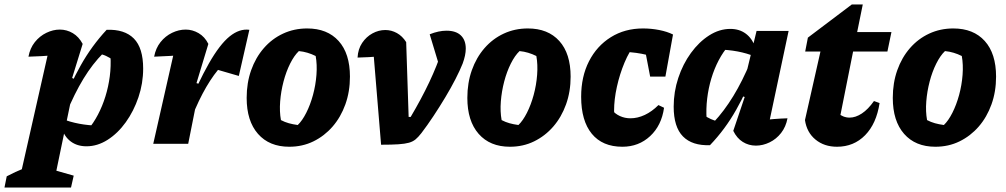

<svg xmlns="http://www.w3.org/2000/svg" viewBox="-92 -642 4489 857"><path d="M294 11Q253 11 224.5 -10Q196 -31 184 -69V-112Q256 -83 349 -81L301 -64Q325 -92 345 -130Q365 -168 378.5 -211.5Q392 -255 398 -301Q404 -347 401 -393L413 -374Q397 -385 381 -392.5Q365 -400 346 -402L369 -405Q321 -357 280.5 -290.5Q240 -224 204 -136L179 -160Q220 -264 268.5 -350.5Q317 -437 384 -509Q464 -512 505.5 -470Q547 -428 547 -336Q547 -270 526 -208Q505 -146 469.5 -96.5Q434 -47 388.5 -18Q343 11 294 11ZM-72 195 -62 145Q-20 123 10 111.5Q40 100 68 94L237 142L225 195ZM-13 195 137 -468 157 -397Q125 -393 95 -391.5Q65 -390 35 -389Q42 -427 63.5 -454Q85 -481 115 -495.5Q145 -510 175 -510Q206 -510 233 -494Q260 -478 277 -446L230 -294L244 -287L144 195Z M592 0 698 -468 718 -397Q695 -394 669.5 -392.5Q644 -391 596 -389Q603 -427 624.5 -454Q646 -481 676 -495.5Q706 -510 737 -510Q767 -510 794.5 -494Q822 -478 838 -446L785 -271L801 -266L748 0ZM748 -76 734 -135Q792 -274 840.5 -359Q889 -444 933 -479.5Q977 -515 1021 -509L974 -303L881 -330Q845 -286 812 -223.5Q779 -161 748 -76Z M1199 13Q1110 13 1059.5 -44.5Q1009 -102 1009 -205Q1009 -272 1029 -328.5Q1049 -385 1085.5 -427Q1122 -469 1171.5 -492Q1221 -515 1279 -515Q1369 -515 1419.5 -459Q1470 -403 1470 -300Q1470 -233 1449.5 -176Q1429 -119 1392.5 -77Q1356 -35 1307 -11Q1258 13 1199 13ZM1237 -84Q1257 -103 1275 -138.5Q1293 -174 1305 -218Q1317 -262 1320.5 -308Q1324 -354 1317 -392Q1299 -401 1280.5 -406.5Q1262 -412 1242 -414Q1221 -394 1203 -358Q1185 -322 1173.5 -278Q1162 -234 1158.5 -189Q1155 -144 1162 -106Q1179 -97 1197 -92Q1215 -87 1237 -84Z M1741 -120Q1789 -201 1824 -275Q1859 -349 1882 -420L1881 -307L1826 -489Q1866 -505 1901 -505Q1943 -505 1965 -484Q1987 -463 1987 -425Q1987 -396 1973 -358Q1961 -328 1941 -289Q1921 -250 1895.5 -207.5Q1870 -165 1842.5 -123.5Q1815 -82 1789 -48Q1775 -30 1763 -20Q1751 -10 1733.5 -5Q1716 0 1686.5 2Q1657 4 1609 4L1570 -467L1608 -392Q1579 -388 1554.5 -387Q1530 -386 1504 -385Q1506 -423 1524.5 -450.5Q1543 -478 1570.5 -493Q1598 -508 1628 -508Q1655 -508 1679.5 -494.5Q1704 -481 1721 -454L1732 -120Z M2184 13Q2095 13 2044.5 -44.5Q1994 -102 1994 -205Q1994 -272 2014 -328.5Q2034 -385 2070.5 -427Q2107 -469 2156.5 -492Q2206 -515 2264 -515Q2354 -515 2404.5 -459Q2455 -403 2455 -300Q2455 -233 2434.5 -176Q2414 -119 2377.5 -77Q2341 -35 2292 -11Q2243 13 2184 13ZM2222 -84Q2242 -103 2260 -138.5Q2278 -174 2290 -218Q2302 -262 2305.5 -308Q2309 -354 2302 -392Q2284 -401 2265.5 -406.5Q2247 -412 2227 -414Q2206 -394 2188 -358Q2170 -322 2158.5 -278Q2147 -234 2143.5 -189Q2140 -144 2147 -106Q2164 -97 2182 -92Q2200 -87 2222 -84Z M2686 13Q2597 13 2549.5 -45Q2502 -103 2502 -210Q2502 -300 2537 -368.5Q2572 -437 2634.5 -476Q2697 -515 2778 -515Q2815 -515 2850.5 -508Q2886 -501 2912 -488L2860 -375Q2779 -411 2670 -411L2746 -449Q2717 -414 2695.5 -362.5Q2674 -311 2661.5 -254.5Q2649 -198 2649 -148Q2649 -137 2651.5 -125.5Q2654 -114 2658 -105L2638 -153Q2653 -134 2675 -124Q2697 -114 2722 -114Q2754 -114 2786 -129Q2818 -144 2847 -173L2872 -161Q2861 -82 2810 -34.5Q2759 13 2686 13ZM2810 -300 2774 -488H2912L2878 -300Z M3077 6Q2998 9 2956.5 -33Q2915 -75 2915 -166Q2915 -232 2935.5 -294Q2956 -356 2992 -405.5Q3028 -455 3073.5 -484Q3119 -513 3168 -513Q3208 -513 3236.5 -492Q3265 -471 3278 -433L3277 -390Q3206 -419 3113 -421L3161 -439Q3136 -411 3116 -373Q3096 -335 3083 -291.5Q3070 -248 3064.5 -202Q3059 -156 3062 -110L3050 -128Q3065 -118 3081 -110.5Q3097 -103 3115 -100L3094 -97Q3140 -146 3181 -213Q3222 -280 3258 -367L3283 -342Q3243 -239 3194 -152Q3145 -65 3077 6ZM3328 -33 3301 -104Q3330 -108 3360.5 -110.5Q3391 -113 3423 -114Q3416 -76 3394.5 -48.5Q3373 -21 3343 -6.5Q3313 8 3282 8Q3250 8 3223.5 -8.5Q3197 -25 3181 -58L3232 -209L3215 -215L3285 -504H3428Z M3644 13Q3587 13 3548 -19Q3509 -51 3501 -106L3576 -438H3721L3647 -67L3645 -139Q3671 -117 3700 -117Q3727 -117 3755 -135.5Q3783 -154 3809 -191L3834 -182Q3820 -90 3769.5 -38.5Q3719 13 3644 13ZM3502 -412 3514 -474 3710 -622H3759L3734 -499H3887L3869 -412Z M4083 13Q3994 13 3943.5 -44.5Q3893 -102 3893 -205Q3893 -272 3913 -328.5Q3933 -385 3969.5 -427Q4006 -469 4055.5 -492Q4105 -515 4163 -515Q4253 -515 4303.5 -459Q4354 -403 4354 -300Q4354 -233 4333.5 -176Q4313 -119 4276.5 -77Q4240 -35 4191 -11Q4142 13 4083 13ZM4121 -84Q4141 -103 4159 -138.5Q4177 -174 4189 -218Q4201 -262 4204.5 -308Q4208 -354 4201 -392Q4183 -401 4164.5 -406.5Q4146 -412 4126 -414Q4105 -394 4087 -358Q4069 -322 4057.5 -278Q4046 -234 4042.5 -189Q4039 -144 4046 -106Q4063 -97 4081 -92Q4099 -87 4121 -84Z"/></svg>

Font: Piazzolla Thin Black
Style: Italic
Weight: 900
Italic angle: -11.3°
Version: Version 2.005